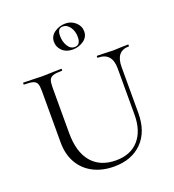

<svg xmlns="http://www.w3.org/2000/svg" viewBox="-155 -983 1007 1114"><g transform="rotate(-20 349.0 -425.5)"><path d="M485 -613Q482 -613 482 -619Q482 -625 485 -625L528 -624Q564 -622 585 -622Q602 -622 634 -624L676 -625Q678 -625 678 -619Q678 -613 676 -613Q596 -613 596 -515V-231Q596 -116 532 -51.5Q468 13 360 13Q286 13 230.5 -16Q175 -45 144.5 -98.5Q114 -152 114 -224V-544Q114 -574 108 -588Q102 -602 84.5 -607.5Q67 -613 29 -613Q27 -613 27 -619Q27 -625 29 -625L78 -624Q120 -622 146 -622Q173 -622 217 -624L263 -625Q266 -625 266 -619Q266 -613 263 -613Q226 -613 208.5 -607Q191 -601 185 -586.5Q179 -572 179 -542V-259Q179 -141 232 -79Q285 -17 382 -17Q472 -17 522 -73.5Q572 -130 572 -230V-515Q572 -613 485 -613ZM277 -786Q277 -822 307.5 -843Q338 -864 375 -864Q411 -864 437 -840.5Q463 -817 463 -784Q463 -749 433 -728Q403 -707 365 -707Q325 -707 301 -730.5Q277 -754 277 -786ZM417 -766Q417 -802 399 -827.5Q381 -853 355 -853Q338 -853 330 -841.5Q322 -830 322 -806Q322 -772 338 -744.5Q354 -717 381 -717Q417 -717 417 -766Z"/></g></svg>

Font: Cormorant
Style: Regular
Weight: 400
Designer: Christian Thalmann (Catharsis Fonts)
Foundry: Catharsis Fonts
Version: Version 4.000